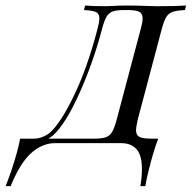

<svg xmlns="http://www.w3.org/2000/svg" viewBox="-125 -510 683 684"><path d="M537.9 -490.3 533.9 -474.2Q504 -472.6 489.9 -467.7Q475.8 -462.9 467.3 -449.2Q458.9 -435.5 450.8 -404.8L366.1 -85.5Q359.7 -58.1 359.7 -46Q359.7 -28.2 371.8 -22.2Q383.9 -16.1 413.7 -16.1H438.7Q421 29 403.2 103.2Q398.4 121 392.7 153.2H375Q380.6 120.2 380.6 92.7Q380.6 42.7 361.3 21.4Q341.9 0 307.3 0H70.2Q25.8 0 -13.7 35.1Q-53.2 70.2 -87.1 153.2H-104.8Q-87.9 108.1 -86.3 103.2Q-62.1 31.5 -53.2 -16.1H-3.2Q10.5 -16.1 25.4 -21.8Q40.3 -27.4 52.4 -37.1Q90.3 -70.2 137.9 -168.1Q185.5 -266.1 221.8 -404.8Q229 -430.6 229 -444.4Q229 -461.3 217.3 -466.9Q205.6 -472.6 174.2 -474.2L178.2 -490.3Q203.2 -487.9 253.2 -487.9Q266.1 -487.9 274.2 -488.7Q298.4 -490.3 325 -490.3Q368.5 -490.3 404 -488.7Q415.3 -487.9 433.9 -487.9Q503.2 -487.9 537.9 -490.3ZM383.1 -444.4Q383.1 -462.1 371 -468.1Q358.9 -474.2 328.2 -474.2H316.9Q289.5 -474.2 275.8 -469Q262.1 -463.7 254 -449.6Q246 -435.5 237.9 -404.8Q207.3 -287.9 158.1 -178.2Q108.9 -68.5 63.7 -27.4Q55.6 -21 47.6 -16.1H212.1Q238.7 -16.1 252.8 -21.4Q266.9 -26.6 275 -41.1Q283.1 -55.6 291.1 -85.5L375.8 -404.8Q383.1 -430.6 383.1 -444.4Z"/></svg>

Font: Playfair Display SC
Style: Italic
Weight: 400
Italic angle: -14°
Designer: Claus Eggers Sørensen
Foundry: Claus Eggers Sørensen
Version: Version 1.202; ttfautohint (v1.6)